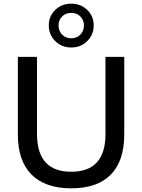

<svg xmlns="http://www.w3.org/2000/svg" viewBox="-20 -1014 773 1043"><path d="M367 9Q226 9 151.5 -65.5Q77 -140 77 -284V-705H181V-286Q181 -81 367 -81Q553 -81 553 -286V-705H655V-284Q655 -140 582 -65.5Q509 9 367 9ZM367 -756Q315 -756 280 -791Q245 -826 245 -876Q245 -926 280 -960Q315 -994 367 -994Q419 -994 454 -960Q489 -926 489 -876Q489 -826 454 -791Q419 -756 367 -756ZM367 -806Q397 -806 416.5 -826Q436 -846 436 -876Q436 -905 416.5 -924.5Q397 -944 367 -944Q337 -944 317.5 -924.5Q298 -905 298 -876Q298 -846 317.5 -826Q337 -806 367 -806Z"/></svg>

Font: Nunito Sans SemiBold
Style: Regular
Weight: 600
Designer: Vernon Adams
Foundry: Vernon Adams
Version: Version 3.101; ttfautohint (v1.8.4.7-5d5b);gftools[0.9.27]